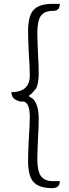

<svg xmlns="http://www.w3.org/2000/svg" viewBox="-20 -804 355 992"><path d="M249 168Q183 168 154 137Q125 107 125 26Q125 -16 129 -88Q134 -161 134 -198Q134 -288 88 -279Q39 -288 39 -328Q134 -328 134 -415Q134 -454 129 -527Q125 -600 125 -641Q125 -723 154 -753Q183 -784 249 -784H289Q289 -748 256 -748Q209 -748 191 -722Q173 -696 173 -636Q173 -602 176 -534Q180 -467 180 -426Q180 -375 167 -347L140 -317Q121 -310 139 -300Q154 -296 167 -268Q180 -240 180 -189Q180 -148 176 -81Q173 -14 173 20Q173 79 191 105Q209 132 256 132H289Q289 168 249 168Z"/></svg>

Font: Swei Half Moon CJK SC
Style: Light
Weight: 300
Version: Version 2.071